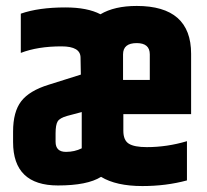

<svg xmlns="http://www.w3.org/2000/svg" viewBox="-20 -620 695 646"><path d="M318 -572Q365 -600 440 -600Q623 -600 623 -439V-236H395V-180Q395 -148 413.5 -136.5Q432 -125 474 -125Q542 -125 609 -145V-13Q539 6 459 6Q371 6 320 -25Q274 4 175 4Q24 4 24 -142V-177Q24 -244 51.5 -279.5Q79 -315 144 -335L252 -369L251 -426Q251 -464 187 -464Q107 -464 50 -442V-574Q110 -595 200 -595Q274 -595 318 -572ZM255 -121V-243L206 -230Q181 -223 174 -211.5Q167 -200 167 -171V-143Q167 -109 202 -109Q231 -109 255 -121ZM484 -437Q484 -475 440 -475Q394 -475 394 -437V-351H484Z"/></svg>

Font: Khand Black
Style: Regular
Weight: 900
Designer: Sanchit Sawaria and Jyotish Sonowal (Devanagari), Satya Rajpurohit (Latin)
Foundry: Indian Type Foundry
Version: Version 2.000;PS 1.0;hotconv 1.0.79;makeotf.lib2.5.61930